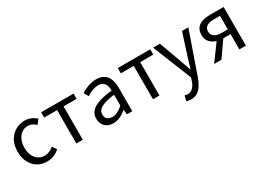

<svg xmlns="http://www.w3.org/2000/svg" viewBox="-11 -1329 3214 2335"><g transform="rotate(-30 1595.5 -161.5)"><path d="M305.7 12.7Q181.6 12.7 110.4 -78.1Q50.8 -155.3 50.8 -271.5Q50.8 -418 148.4 -499Q219.7 -556.6 313.5 -556.6Q399.4 -555.7 471.7 -493.2L424.8 -431.6Q369.1 -481.4 316.4 -481.4Q230.5 -481.4 181.6 -405.3Q146.5 -348.6 146.5 -271.5Q146.5 -152.3 218.8 -95.7Q259.8 -63.5 314.5 -63.5Q383.8 -64.5 442.4 -117.2L481.4 -55.7Q406.2 12.7 305.7 12.7Z M719.7 0V-468.8H538.1V-543H994.1V-468.8H810.5V0Z M1238.3 12.7Q1144.5 12.7 1102.5 -53.7Q1079.1 -91.8 1079.1 -140.6Q1079.1 -249 1205.1 -298.8Q1281.2 -329.1 1413.1 -343.8Q1411.1 -480.5 1301.8 -481.4Q1224.6 -480.5 1138.7 -422.9L1102.5 -486.3Q1211.9 -556.6 1316.4 -556.6Q1468.8 -556.6 1498 -406.2Q1504.9 -373 1504.9 -334V0H1429.7L1421.9 -65.4H1418.9Q1324.2 12.7 1238.3 12.7ZM1264.6 -59.6Q1329.1 -59.6 1402.3 -123Q1408.2 -127.9 1413.1 -131.8V-284.2Q1213.9 -259.8 1178.7 -190.4Q1168.9 -170.9 1168.9 -147.5Q1168.9 -76.2 1236.3 -62.5Q1250 -59.6 1264.6 -59.6Z M1795.9 0V-468.8H1614.3V-543H2070.3V-468.8H1886.7V0Z M2198.2 234.4Q2163.1 234.4 2134.8 222.7L2152.3 150.4Q2176.8 159.2 2193.4 159.2Q2277.3 157.2 2316.4 42L2329.1 1L2110.4 -543H2206.1L2316.4 -241.2Q2325.2 -214.8 2345.7 -157.2Q2362.3 -110.4 2369.1 -88.9H2374Q2410.2 -210 2419.9 -241.2L2516.6 -543H2605.5L2400.4 44.9Q2346.7 195.3 2255.9 225.6Q2228.5 234.4 2198.2 234.4Z M3008.8 -281.2V-471.7H2923.8Q2788.1 -470.7 2787.1 -379.9Q2787.1 -301.8 2877.9 -285.2Q2899.4 -281.2 2923.8 -281.2ZM2909.2 -543H3100.6V0H3008.8V-214.8H2907.2L2756.8 0H2654.3L2820.3 -226.6Q2712.9 -259.8 2698.2 -354.5Q2696.3 -368.2 2696.3 -381.8Q2698.2 -542 2909.2 -543Z"/></g></svg>

Font: Taipei Sans TC Beta
Style: Regular
Weight: 400
Designer: JT Foundry
Foundry: JT Foundry
Version: Version 1.000